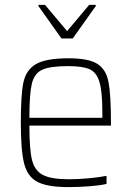

<svg xmlns="http://www.w3.org/2000/svg" viewBox="-20 -756 538 784"><path d="M433 -243H100Q100 -147 110.5 -103.5Q121 -60 154.5 -42Q188 -24 263 -24Q299 -24 342 -28Q385 -32 415 -38V-5Q390 1 346.5 4.5Q303 8 259 8Q173 8 132.5 -13.5Q92 -35 78.5 -88.5Q65 -142 65 -254Q65 -368 75.5 -419Q86 -470 126.5 -494Q167 -518 260 -518Q341 -518 377 -495.5Q413 -473 423 -421.5Q433 -370 433 -256ZM100 -275H398V-296Q398 -382 386 -421.5Q374 -461 345.5 -473.5Q317 -486 258 -486Q184 -486 152 -471Q120 -456 110 -414Q100 -372 100 -275ZM231 -599 137 -731V-736H164L254 -629L344 -736H371V-731L277 -599Z"/></svg>

Font: Saira Semi Condensed Thin
Style: Regular
Weight: 100
Width: 4
Designer: Hector Gatti with collaboration of the Omnibus-Type team
Foundry: Omnibus-Type
Version: Version 1.001; ttfautohint (v1.8)